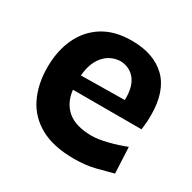

<svg xmlns="http://www.w3.org/2000/svg" viewBox="-134 -700 850 849"><g transform="rotate(30 291.5 -275.5)"><path d="M344.2 14.2Q238.3 14.2 171.4 -23.2Q104.5 -60.5 72.8 -126.5Q41 -192.4 41 -277.8Q41 -362.3 71.3 -427.2Q101.6 -492.2 160.6 -529.3Q219.7 -566.4 306.6 -566.4Q418.5 -566.4 481.2 -506.1Q543.9 -445.8 543.9 -323.2Q543.9 -300.8 542.5 -283Q541 -265.1 538.6 -248H188.5Q195.3 -184.6 237.5 -148.7Q279.8 -112.8 362.8 -112.8Q393.1 -112.8 440.2 -124.5Q487.3 -136.2 528.8 -152.8L535.2 -20Q501 -10.7 453.1 1.7Q405.3 14.2 344.2 14.2ZM409.7 -323.2Q412.1 -389.2 384.8 -425Q357.4 -460.9 308.1 -462.9Q256.8 -460.4 224.6 -422.6Q192.4 -384.8 187.5 -320.3Z"/></g></svg>

Font: Pinar-DS2-FD Bold
Style: Regular
Weight: 700
Designer: Amin Abedi
Version: Version 3.000